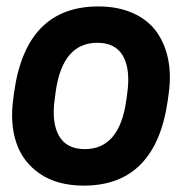

<svg xmlns="http://www.w3.org/2000/svg" viewBox="-20 -563 593 596"><path d="M243.2 -100.1Q351.1 -100.1 372.1 -252L375 -273.9Q385.3 -347.2 362.1 -388.7Q338.9 -430.2 282.2 -430.2Q173.8 -430.2 152.8 -277.8L149.9 -255.9Q139.6 -182.6 163.1 -141.4Q186.5 -100.1 243.2 -100.1ZM240.2 13.2Q158.7 13.2 105 -22.9Q51.3 -59.1 31 -118.9Q10.7 -178.7 21 -254.9L23.9 -276.9Q61 -543 285.2 -543Q346.7 -543 392.8 -522.2Q439 -501.5 465.3 -465.1Q491.7 -428.7 501.7 -380.1Q511.7 -331.5 503.9 -274.9L501 -252.9Q463.9 13.2 240.2 13.2Z"/></svg>

Font: Cooper Hewitt
Style: Semibold Italic
Weight: 710
Designer: Village Type and Design LLC
Foundry: Cooper Hewitt Smithsonian Design Museum
Version: 1.000